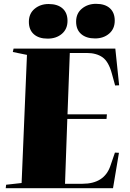

<svg xmlns="http://www.w3.org/2000/svg" viewBox="-20 -984 680 1004"><path d="M121 -697 47 -712 51 -730H583L603 -538L582 -537L565 -599Q548 -662 516 -684.5Q484 -707 433 -707H345L333 -386H539L537 -362H332L320 -23H411Q525 -23 557 -116L581 -186L602 -185L571 0H10L12 -18L93 -27ZM378 -871Q378 -914 408.5 -939Q439 -964 482 -964Q529 -964 554.5 -941Q580 -918 580 -876Q580 -833 550.5 -808Q521 -783 477 -783Q431 -783 404.5 -806Q378 -829 378 -871ZM131 -870Q131 -913 161 -938Q191 -963 234 -963Q281 -963 307 -940Q333 -917 333 -875Q333 -832 303.5 -807Q274 -782 229 -782Q183 -782 157 -805Q131 -828 131 -870Z"/></svg>

Font: Literata 72pt Black
Style: Italic
Weight: 900
Italic angle: -2°
Designer: Latin by Veronika Burian and Jose Scaglione. Greek by Irene Vlachou. Cyrillic by Vera Evstafieva
Foundry: TypeTogether
Version: Version 3.002